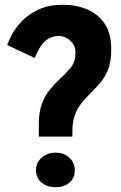

<svg xmlns="http://www.w3.org/2000/svg" viewBox="-20 -767 504 801"><path d="M142 -197V-250Q142 -300 154.5 -333.5Q167 -367 186.5 -391Q206 -415 226 -434Q253 -459 274 -483.5Q295 -508 295 -548Q295 -570 284 -585Q273 -600 257.5 -608.5Q242 -617 227 -617Q198 -617 178.5 -603.5Q159 -590 146.5 -569Q134 -548 125 -525L10 -579Q16 -597 31 -625Q46 -653 73.5 -681Q101 -709 142.5 -728Q184 -747 242 -747Q299 -747 344.5 -727.5Q390 -708 417 -667.5Q444 -627 444 -561Q444 -506 429 -472Q414 -438 392 -414.5Q370 -391 348 -368Q331 -351 315.5 -330.5Q300 -310 291 -283Q282 -256 282 -218V-197ZM212 14Q176 14 153 -5.5Q130 -25 130 -57Q130 -88 153.5 -109Q177 -130 212 -130Q247 -130 269.5 -109Q292 -88 292 -57Q292 -25 270 -5.5Q248 14 212 14Z"/></svg>

Font: Reem Kufi Fun
Style: Bold
Weight: 700
Designer: Khaled Hosny
Version: Version 1.005